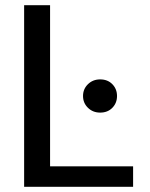

<svg xmlns="http://www.w3.org/2000/svg" viewBox="-20 -720 577 740"><path d="M73 0V-700H173V-79H493V0ZM366 -286Q338 -286 319 -304.5Q300 -323 300 -350Q300 -377 319 -395.5Q338 -414 366 -414Q395 -414 413 -395.5Q431 -377 431 -350Q431 -323 413 -304.5Q395 -286 366 -286Z"/></svg>

Font: DM Sans Medium
Style: Regular
Weight: 500
Designer: Colophon Foundry, Jonny Pinhorn
Foundry: Colophon Foundry
Version: Version 4.004; ttfautohint (v1.8.4.7-5d5b)